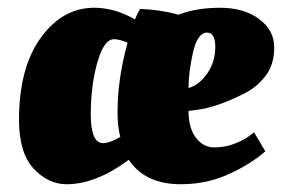

<svg xmlns="http://www.w3.org/2000/svg" viewBox="-20 -463 727 495"><path d="M223 -443Q276 -443 328 -413Q333 -426 341 -440Q395 -438 440 -425Q486 -443 547.5 -443Q609 -443 648 -414Q687 -385 687 -340.5Q687 -296 664 -266.5Q641 -237 608 -221Q538 -186 489 -180L466 -177Q466 -133 485 -108Q504 -83 532 -83Q560 -83 584.5 -92.5Q609 -102 622 -112L635 -122L664 -73Q660 -70 653.5 -64Q647 -58 624.5 -43.5Q602 -29 578 -18Q518 12 446 12Q354 12 312 -51Q227 12 152 12Q104 12 66.5 -28.5Q29 -69 29 -154Q29 -288 85 -365.5Q141 -443 223 -443ZM283 -173Q283 -260 309 -353Q287 -362 274 -362Q248 -362 231 -302Q214 -242 214 -168Q214 -94 246 -94Q263 -94 290 -110Q283 -138 283 -173ZM514 -379Q489 -379 477.5 -327.5Q466 -276 466 -236Q494 -244 514.5 -274Q535 -304 535 -341.5Q535 -379 514 -379Z"/></svg>

Font: Oleo Script Swash Caps
Style: Bold
Weight: 700
Designer: Soytutype
Foundry: Soytutype
Version: Version 1.002